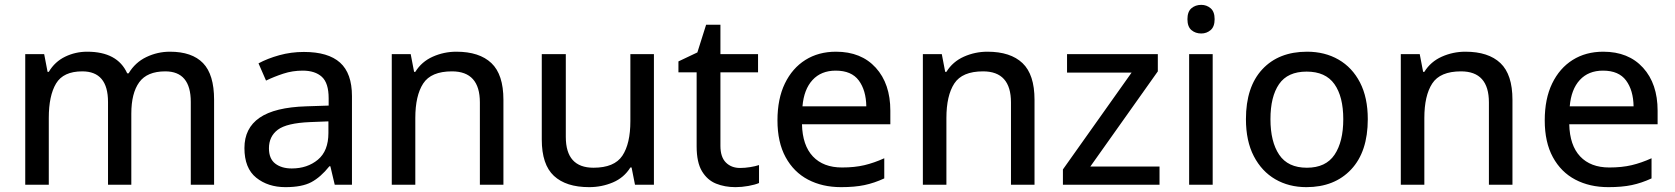

<svg xmlns="http://www.w3.org/2000/svg" viewBox="-20 -761 6899 791"><path d="M680 -548Q771 -548 816.5 -501Q862 -454 862 -350V0H766V-341Q766 -467 661 -467Q586 -467 553.5 -422Q521 -377 521 -293V0H425V-341Q425 -467 319 -467Q241 -467 211 -417Q181 -367 181 -275V0H84V-538H162L176 -465H181Q206 -507 248.5 -527.5Q291 -548 339 -548Q464 -548 504 -459H510Q537 -504 583 -526Q629 -548 680 -548Z M1232 -547Q1332 -547 1381 -503Q1430 -459 1430 -365V0H1359L1341 -76H1337Q1301 -31 1262.5 -10.5Q1224 10 1156 10Q1084 10 1035.5 -29Q987 -68 987 -151Q987 -233 1049.5 -276Q1112 -319 1242 -323L1334 -326V-356Q1334 -419 1306 -444.5Q1278 -470 1227 -470Q1185 -470 1147 -457.5Q1109 -445 1076 -429L1045 -500Q1082 -520 1130.5 -533.5Q1179 -547 1232 -547ZM1257 -258Q1161 -254 1124.5 -226.5Q1088 -199 1088 -150Q1088 -107 1114 -87Q1140 -67 1182 -67Q1246 -67 1289.5 -103Q1333 -139 1333 -213V-261Z M1860 -548Q1955 -548 2004.5 -501Q2054 -454 2054 -350V0H1957V-339Q1957 -467 1842 -467Q1756 -467 1723.5 -417Q1691 -367 1691 -275V0H1594V-538H1672L1686 -465H1691Q1717 -507 1763 -527.5Q1809 -548 1860 -548Z M2674 -538V0H2596L2582 -71H2577Q2551 -29 2505 -9.5Q2459 10 2407 10Q2312 10 2262 -36.5Q2212 -83 2212 -186V-538H2311V-197Q2311 -70 2425 -70Q2511 -70 2544 -119.5Q2577 -169 2577 -262V-538Z M3029 -69Q3049 -69 3070.5 -72.5Q3092 -76 3107 -81V-7Q3091 0 3063.5 5Q3036 10 3010 10Q2966 10 2930 -4.5Q2894 -19 2872 -55.5Q2850 -92 2850 -158V-463H2775V-508L2853 -545L2889 -659H2948V-538H3103V-463H2948V-160Q2948 -114 2970.5 -91.5Q2993 -69 3029 -69Z M3424 -548Q3528 -548 3588 -482Q3648 -416 3648 -305V-249H3284Q3286 -162 3329 -116.5Q3372 -71 3449 -71Q3501 -71 3541 -80.5Q3581 -90 3623 -109V-26Q3582 -7 3541.5 1.5Q3501 10 3445 10Q3368 10 3309 -21Q3250 -52 3216.5 -113.5Q3183 -175 3183 -265Q3183 -354 3213.5 -417Q3244 -480 3298 -514Q3352 -548 3424 -548ZM3423 -470Q3363 -470 3327.5 -431.5Q3292 -393 3286 -323H3549Q3548 -389 3518 -429.5Q3488 -470 3423 -470Z M4048 -548Q4143 -548 4192.5 -501Q4242 -454 4242 -350V0H4145V-339Q4145 -467 4030 -467Q3944 -467 3911.5 -417Q3879 -367 3879 -275V0H3782V-538H3860L3874 -465H3879Q3905 -507 3951 -527.5Q3997 -548 4048 -548Z M4757 0H4359V-63L4642 -462H4376V-538H4750V-467L4472 -75H4757Z M4929 -741Q4951 -741 4967.5 -727Q4984 -713 4984 -682Q4984 -651 4967.5 -637Q4951 -623 4929 -623Q4905 -623 4888.5 -637Q4872 -651 4872 -682Q4872 -713 4888.5 -727Q4905 -741 4929 -741ZM4976 -538V0H4879V-538Z M5615 -270Q5615 -136 5546.5 -63Q5478 10 5362 10Q5290 10 5234 -22.5Q5178 -55 5145.5 -117.5Q5113 -180 5113 -270Q5113 -403 5180.5 -475.5Q5248 -548 5365 -548Q5438 -548 5494.5 -515.5Q5551 -483 5583 -421Q5615 -359 5615 -270ZM5214 -270Q5214 -177 5250 -123.5Q5286 -70 5364 -70Q5442 -70 5478 -123.5Q5514 -177 5514 -270Q5514 -363 5477.5 -414.5Q5441 -466 5363 -466Q5285 -466 5249.5 -414.5Q5214 -363 5214 -270Z M6017 -548Q6112 -548 6161.5 -501Q6211 -454 6211 -350V0H6114V-339Q6114 -467 5999 -467Q5913 -467 5880.5 -417Q5848 -367 5848 -275V0H5751V-538H5829L5843 -465H5848Q5874 -507 5920 -527.5Q5966 -548 6017 -548Z M6585 -548Q6689 -548 6749 -482Q6809 -416 6809 -305V-249H6445Q6447 -162 6490 -116.5Q6533 -71 6610 -71Q6662 -71 6702 -80.5Q6742 -90 6784 -109V-26Q6743 -7 6702.5 1.5Q6662 10 6606 10Q6529 10 6470 -21Q6411 -52 6377.5 -113.5Q6344 -175 6344 -265Q6344 -354 6374.5 -417Q6405 -480 6459 -514Q6513 -548 6585 -548ZM6584 -470Q6524 -470 6488.5 -431.5Q6453 -393 6447 -323H6710Q6709 -389 6679 -429.5Q6649 -470 6584 -470Z"/></svg>

Font: Noto Sans Kayah Li Medium
Style: Regular
Weight: 500
Designer: Monotype Design Team, Sérgio Martins
Foundry: Monotype Imaging Inc.
Version: Version 2.002; ttfautohint (v1.8.4.7-5d5b)